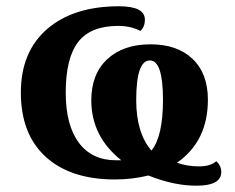

<svg xmlns="http://www.w3.org/2000/svg" viewBox="-20 -566 755 616"><path d="M547.9 -43.9Q581.1 -32.2 618.2 -32.2Q655.8 -32.2 673.8 -48.8Q689.9 -34.2 689.9 -14.2Q689.9 29.8 609.9 29.8Q538.1 29.8 456.1 -2.9Q403.3 9.8 349.1 9.8Q206.1 9.8 126.5 -63Q46.9 -135.7 46.9 -269Q46.9 -399.9 131.3 -472.9Q215.8 -545.9 361.8 -545.9Q444.8 -545.9 444.8 -502.9Q444.8 -479 430.2 -466.8Q399.9 -482.9 358.9 -482.9Q270.5 -482.9 230.7 -431.2Q190.9 -379.4 190.9 -269Q190.9 -164.6 232.9 -108.2Q274.9 -51.8 352.1 -51.8H369.1Q272.9 -128.4 272.9 -244.1Q272.9 -328.6 324.2 -376.2Q375.5 -423.8 462.9 -423.8Q548.8 -423.8 597.9 -377Q647 -330.1 647 -246.1Q647 -112.8 547.9 -43.9ZM465.8 -83Q502.9 -127.9 502.9 -246.1Q502.9 -372.1 460.9 -372.1Q417 -372.1 417 -245.1Q417 -139.6 465.8 -83Z"/></svg>

Font: Droids
Style: b
Weight: 700
Foundry: Ascender Corporation
Version: Version 1.00 build 113